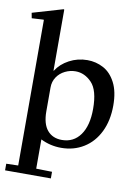

<svg xmlns="http://www.w3.org/2000/svg" viewBox="-121 -875 830 1144"><g transform="rotate(10 294.0 -303.0)"><path d="M169 -806 173 -804V-435H175Q202 -478 252.5 -505Q303 -532 362 -532Q414 -532 459 -508Q504 -484 532 -430Q560 -376 560 -292Q560 -201 526.5 -132.5Q493 -64 433 -27Q373 10 297 10Q231 10 173 -19V158L269 160V200H-8V160L64 158V-722L62 -724L-9 -720L-15 -752ZM293 -37Q364 -37 404.5 -93.5Q445 -150 445 -251Q445 -364 402 -409Q359 -454 304 -454Q271 -454 240.5 -439Q210 -424 191.5 -396.5Q173 -369 173 -333V-189Q173 -113 205 -75Q237 -37 293 -37Z"/></g></svg>

Font: Minipax
Style: Bold
Weight: 500
Designer: Raphaël Ronot, Igor Stepanchenko (Cyrillic)
Foundry: steppetype
Version: Version 1.002